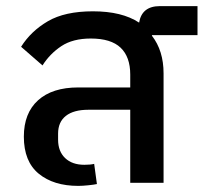

<svg xmlns="http://www.w3.org/2000/svg" viewBox="-20 -598 668 628"><path d="M236 10Q155 10 106.5 -30Q58 -70 58 -151Q58 -228 104.5 -270Q151 -312 236 -312H406V-354Q406 -412 374.5 -442Q343 -472 277 -472Q218 -472 180.5 -447Q143 -422 119 -384L49 -445Q81 -496 136.5 -528.5Q192 -561 284 -561Q379 -561 435 -524Q444 -578 503 -578H626V-483H477V-481Q515 -432 515 -358V0H406V-239H269Q221 -239 195.5 -219Q170 -199 170 -161V-141Q170 -103 193 -81Q216 -59 256 -59Q276 -59 288 -62L297 4Q288 6 269 8Q250 10 236 10Z"/></svg>

Font: IBM Plex Thai Medium
Style: Regular
Weight: 500
Designer: Mike Abbink, Paul van der Laan, Pieter van Rosmalen, Ben Mitchell, Mark Frömberg
Foundry: Bold Monday
Version: Version 1.0